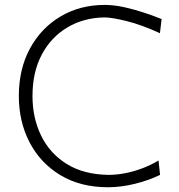

<svg xmlns="http://www.w3.org/2000/svg" viewBox="-20 -766 744 796"><path d="M428.2 10.3Q482.4 10.3 540.3 -4.2Q598.1 -18.6 643.6 -41L637.2 -100.6Q606 -82 571 -68.6Q536.1 -55.2 500 -48.1Q463.9 -41 429.7 -41Q326.7 -42.5 256.3 -86.4Q186 -130.4 150.4 -203.9Q114.7 -277.3 114.7 -367.7Q114.7 -467.3 153.3 -539.8Q191.9 -612.3 259.3 -652.3Q326.7 -692.4 412.6 -693.8Q443.4 -693.8 504.6 -678.7Q565.9 -663.6 643.1 -628.4L649.9 -687Q620.1 -699.2 580.1 -712.6Q540 -726.1 496.8 -735.8Q453.6 -745.6 414.1 -745.6Q311 -745.6 230.5 -697.5Q149.9 -649.4 104 -564.5Q58.1 -479.5 58.1 -368.2Q58.1 -261.2 102.8 -175.5Q147.5 -89.8 230.5 -39.8Q313.5 10.3 428.2 10.3Z"/></svg>

Font: Pinar VF
Style: Regular
Weight: 300
Designer: Amin Abedi
Version: Version 2.000